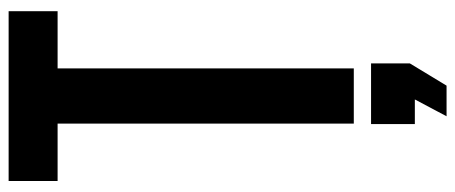

<svg xmlns="http://www.w3.org/2000/svg" viewBox="-325 -515 1055 445"><g transform="rotate(-90 202.5 -292.5)"><path d="M138.5 0V-686.5H5.5V-800H399V-686.5H266.5V0ZM155.5 215 194.5 141.5H137.5V40H278V130L226.5 215Z"/></g></svg>

Font: Big Shoulders
Style: Bold
Weight: 700
Designer: Patric King
Foundry: XO Type Co
Version: Version 2.002